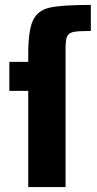

<svg xmlns="http://www.w3.org/2000/svg" viewBox="-20 -762 395 782"><path d="M95 -392H18V-510H95V-540Q95 -639 114.5 -679.5Q134 -720 182.5 -731Q231 -742 350 -742V-636Q300 -636 280 -632Q260 -628 253.5 -614Q247 -600 247 -566V0H95Z"/></svg>

Font: Saira Semi Condensed
Style: Bold
Weight: 700
Width: 4
Designer: Hector Gatti with collaboration of the Omnibus-Type team
Foundry: Omnibus-Type
Version: Version 1.001; ttfautohint (v1.8)